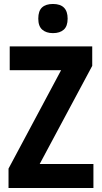

<svg xmlns="http://www.w3.org/2000/svg" viewBox="-20 -948 513 968"><path d="M451 0H23V-98L288 -594H29V-714H445V-616L180 -121H451ZM247 -928Q321 -928 321 -854Q321 -816 301.5 -798.5Q282 -781 247 -781Q213 -781 193 -798.5Q173 -816 173 -854Q173 -893 192 -910.5Q211 -928 247 -928Z"/></svg>

Font: Noto Sans Condensed
Style: Bold
Weight: 700
Width: 3
Designer: Monotype Design Team
Foundry: Monotype Imaging Inc.
Version: Version 2.013; ttfautohint (v1.8.4.7-5d5b)